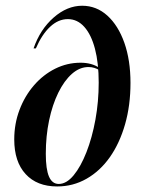

<svg xmlns="http://www.w3.org/2000/svg" viewBox="-20 -651 513 682"><path d="M183.1 11.3Q111.3 11.3 71 -32.7Q30.6 -76.6 30.6 -155.6Q30.6 -211.3 49.2 -260.5Q67.7 -309.7 100.4 -347.6Q133.1 -385.5 175.8 -406.9Q218.5 -428.2 266.1 -428.2Q306.5 -428.2 333.1 -409.7V-401.6Q325.8 -406.5 315.7 -409.7Q305.6 -412.9 294.4 -412.9Q262.9 -412.9 235.5 -388.7Q208.1 -364.5 187.1 -321.8Q166.1 -279 154.4 -223.4Q142.7 -167.7 142.7 -104.8Q142.7 -50 154 -23.8Q165.3 2.4 188.7 2.4Q216.1 2.4 241.5 -28.2Q266.9 -58.9 287.1 -110.5Q307.3 -162.1 319 -226.2Q330.6 -290.3 330.6 -357.3Q330.6 -427.4 317.3 -477.8Q304 -528.2 279.4 -555.6Q254.8 -583.1 221 -583.1Q187.1 -583.1 158.1 -556Q129 -529 107.3 -479H99.2Q122.6 -546.8 170.6 -588.7Q218.5 -630.6 271.8 -630.6Q322.6 -630.6 361.3 -595.6Q400 -560.5 421.8 -498.8Q443.5 -437.1 443.5 -356.5Q443.5 -276.6 424.2 -209.3Q404.8 -141.9 370.2 -92.7Q335.5 -43.5 287.5 -16.1Q239.5 11.3 183.1 11.3Z"/></svg>

Font: Playfair 144pt
Style: Bold Italic
Weight: 700
Italic angle: -15.6°
Designer: Claus Eggers Sørensen
Foundry: Claus Eggers Sørensen
Version: Version 2.203